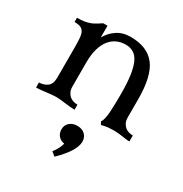

<svg xmlns="http://www.w3.org/2000/svg" viewBox="-169 -597 938 985"><g transform="rotate(30 300.0 -104.0)"><path d="M426 -187Q426 -254 419.5 -299Q413 -344 400 -371Q387 -398 367 -409.5Q347 -421 321 -421Q295 -421 271.5 -411Q248 -401 230 -379.5Q212 -358 201.5 -323.5Q191 -289 191 -241V-99Q191 -79 197.5 -66Q204 -53 213.5 -45Q223 -37 235.5 -33.5Q248 -30 260 -30V0Q248 0 233.5 -1.5Q219 -3 203 -5Q187 -7 172.5 -8.5Q158 -10 146 -10Q134 -10 119.5 -8.5Q105 -7 89 -5Q73 -3 58.5 -1.5Q44 0 32 0V-30Q59 -30 80 -45Q101 -60 101 -99V-266Q101 -303 99.5 -327.5Q98 -352 91 -365.5Q84 -379 71 -384.5Q58 -390 35 -390V-415Q60 -415 78.5 -418Q97 -421 112 -427Q127 -433 139.5 -441Q152 -449 166 -458H191V-388Q210 -423 243.5 -445.5Q277 -468 323 -468Q422 -468 469 -408Q516 -348 516 -209V-104Q516 -84 522.5 -71Q529 -58 538.5 -50Q548 -42 560.5 -38.5Q573 -35 585 -35V0Q572 0 562 -1.5Q552 -3 541.5 -4.5Q531 -6 517.5 -7.5Q504 -9 485 -9Q472 -9 455.5 -7.5Q439 -6 416 0L407 -17Q414 -24 418 -42.5Q422 -61 423.5 -85Q425 -109 425.5 -136Q426 -163 426 -187ZM252 120Q252 95 269.5 79.5Q287 64 315 64Q343 64 360 80Q377 96 377 122Q377 177 291 260L268 241Q294 208 301 177Q279 174 265.5 158.5Q252 143 252 120Z"/></g></svg>

Font: Milonga
Style: Regular
Weight: 400
Designer: Pablo Impallari, Brenda Gallo, Rodrigo Fuenzalida
Foundry: Pablo Impallari, Brenda Gallo, Rodrigo Fuenzalida
Version: Version 1.000; ttfautohint (v0.93) -l 8 -r 50 -G 200 -x 14 -